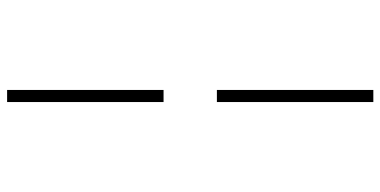

<svg xmlns="http://www.w3.org/2000/svg" viewBox="-285 -565 1070 540"><g transform="rotate(-90 250.0 -295.0)"><path d="M233 -370V-810H267V-370ZM233 220V-220H267V220Z"/></g></svg>

Font: M PLUS Code Latin ExtraLight
Style: Regular
Weight: 250
Designer: Coji Morishita
Foundry: UNDERFOREST DESIGN
Version: Version 1.002; ttfautohint (v1.8.3)